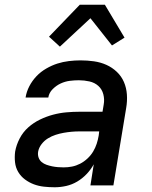

<svg xmlns="http://www.w3.org/2000/svg" viewBox="-20 -783 640 811"><path d="M211 8Q188 8 165.5 5.5Q143 3 123 -4.5Q103 -12 85.5 -25Q68 -38 57 -56.5Q46 -75 43.5 -97.5Q41 -120 44 -143Q49 -171 63 -198Q77 -225 99.5 -245Q122 -265 149 -278Q176 -291 204 -298.5Q232 -306 260.5 -308.5Q289 -311 316 -311H413L418 -341Q422 -363 416.5 -384.5Q411 -406 395.5 -420Q380 -434 358 -439Q336 -444 313 -444Q294 -444 274.5 -441.5Q255 -439 236.5 -430.5Q218 -422 202.5 -406.5Q187 -391 184 -371H88Q92 -396 104 -419Q116 -442 134 -461Q152 -480 175.5 -493.5Q199 -507 222.5 -514.5Q246 -522 271 -525Q296 -528 320 -528Q349 -528 377 -524Q405 -520 429.5 -509Q454 -498 473.5 -479.5Q493 -461 503.5 -436.5Q514 -412 516 -384Q518 -356 513 -327L459 0H362L376 -89Q364 -67 346 -48Q328 -29 306 -16Q284 -3 259.5 2.5Q235 8 211 8ZM249 -76Q267 -76 284.5 -79.5Q302 -83 318.5 -91.5Q335 -100 349.5 -113.5Q364 -127 373.5 -143Q383 -159 388.5 -176Q394 -193 397 -211L399 -228H316Q299 -228 282.5 -226.5Q266 -225 249 -222Q232 -219 215 -213.5Q198 -208 182.5 -198.5Q167 -189 155.5 -174Q144 -159 141 -142Q139 -129 143 -117.5Q147 -106 156 -98.5Q165 -91 176.5 -87Q188 -83 200 -80.5Q212 -78 224.5 -77Q237 -76 249 -76ZM233 -586 187 -628 317 -763H423L506 -624L453 -591L362 -706Z"/></svg>

Font: Iosevka Aile Medium Oblique
Style: Regular
Weight: 500
Italic angle: -9°
Designer: Belleve Invis
Foundry: Belleve Invis
Version: Version 31.1.0; ttfautohint (v1.8.4)